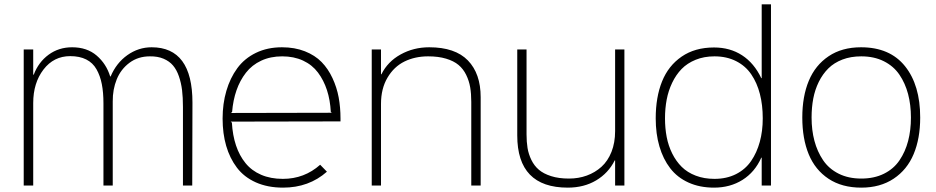

<svg xmlns="http://www.w3.org/2000/svg" viewBox="-20 -859 4335 889"><path d="M871.1 -383.8 870.1 0H827.1V-363.8Q827.1 -407.7 823 -441.7Q818.8 -475.6 808.3 -505.9Q797.9 -536.1 781 -555.9Q764.2 -575.7 737.1 -587.2Q710 -598.6 673.8 -598.1Q619.6 -598.1 579.6 -568.4Q539.6 -538.6 520.5 -491.7Q501.5 -444.8 502 -389.2V0H459V-379.9Q459 -431.2 451.4 -469.7Q443.8 -508.3 426.8 -538.3Q409.7 -568.4 379.2 -583.7Q348.6 -599.1 305.2 -599.1Q229 -599.1 181.4 -537.1Q133.8 -475.1 133.8 -381.8V0H89.8V-629.9H133.8V-513.2H136.2Q158.2 -571.3 205.1 -605.7Q252 -640.1 314 -640.1Q382.8 -640.1 427.5 -601.8Q472.2 -563.5 490.2 -504.9H492.2Q518.6 -567.4 569.8 -603.8Q621.1 -640.1 682.1 -640.1Q871.1 -640.1 871.1 -383.8Z M1049.8 -335.9 1516.6 -336.9 1511.7 -340.8Q1508.8 -396 1493.9 -441.7Q1479 -487.3 1452.4 -522.9Q1425.8 -558.6 1383.3 -578.4Q1340.8 -598.1 1286.6 -598.1Q1232.4 -598.1 1189.5 -578.1Q1146.5 -558.1 1118.7 -522.2Q1090.8 -486.3 1075 -440.7Q1059.1 -395 1054.7 -340.8ZM1556.6 -310.1V-296.9L1048.3 -295.9L1053.7 -291Q1057.1 -232.4 1072.8 -185.5Q1088.4 -138.7 1116.7 -103.8Q1145 -68.8 1189 -49.8Q1232.9 -30.8 1289.6 -30.8Q1389.2 -30.8 1462.4 -96.2L1493.7 -64Q1410.2 9.8 1290.5 9.8Q1219.2 9.8 1164.6 -14.6Q1109.9 -39.1 1076.9 -82.8Q1043.9 -126.5 1027.3 -183.6Q1010.7 -240.7 1010.7 -310.1Q1010.7 -378.9 1028.1 -438.2Q1045.4 -497.6 1078.6 -543Q1111.8 -588.4 1165 -614.3Q1218.3 -640.1 1285.6 -640.1Q1344.7 -640.1 1391.6 -621.6Q1438.5 -603 1469 -571.8Q1499.5 -540.5 1519.5 -497.3Q1539.6 -454.1 1548.1 -408Q1556.6 -361.8 1556.6 -310.1Z M2205.6 -409.2V0H2162.1V-387.2Q2162.1 -425.3 2157 -455.1Q2151.9 -484.9 2138.4 -512.5Q2125 -540 2103 -558.3Q2081.1 -576.7 2045.4 -587.4Q2009.8 -598.1 1962.4 -598.1Q1901.4 -598.1 1852.8 -574.2Q1804.2 -550.3 1774.2 -499.5Q1744.1 -448.7 1744.1 -377.9V0H1701.2V-629.9H1744.1V-515.1H1746.1Q1774.9 -573.7 1835 -606.9Q1895 -640.1 1967.3 -640.1Q2087.4 -640.1 2146.5 -579.1Q2205.6 -518.1 2205.6 -409.2Z M2871.1 -629.9V0H2828.1V-116.2H2826.2Q2796.9 -57.6 2740.5 -23.9Q2684.1 9.8 2608.9 9.8Q2375 9.8 2375 -231.9V-629.9H2418V-236.8Q2418 -202.1 2422.6 -173.8Q2427.2 -145.5 2440.4 -118.4Q2453.6 -91.3 2475.1 -73Q2496.6 -54.7 2531.7 -43.5Q2566.9 -32.2 2614.3 -32.2Q2658.7 -32.2 2697 -46.1Q2735.4 -60.1 2764.9 -86.7Q2794.4 -113.3 2811.3 -155.8Q2828.1 -198.2 2828.1 -252V-629.9Z M3511.7 -311Q3511.7 -372.6 3498.5 -423.8Q3485.4 -475.1 3458.7 -514.4Q3432.1 -553.7 3388.4 -575.9Q3344.7 -598.1 3288.1 -598.1Q3240.2 -598.1 3201.2 -582.3Q3162.1 -566.4 3136 -539.6Q3109.9 -512.7 3092.3 -475.8Q3074.7 -439 3066.9 -397.9Q3059.1 -356.9 3059.1 -311Q3059.1 -265.1 3066.9 -224.6Q3074.7 -184.1 3092.5 -148.2Q3110.4 -112.3 3136.5 -86.4Q3162.6 -60.5 3201.4 -45.7Q3240.2 -30.8 3288.1 -30.8Q3344.2 -30.8 3387.7 -52.7Q3431.2 -74.7 3457.8 -113.5Q3484.4 -152.3 3498 -202.1Q3511.7 -252 3511.7 -311ZM3549.8 -838.9V0H3506.8V-128.9H3504.9Q3475.1 -62 3418 -26.1Q3360.8 9.8 3286.1 9.8Q3219.7 9.8 3168 -13.7Q3116.2 -37.1 3083.3 -79.8Q3050.3 -122.6 3033.2 -181.2Q3016.1 -239.7 3016.1 -311Q3016.1 -409.2 3045.4 -481.9Q3074.7 -554.7 3136.2 -596.9Q3197.8 -639.2 3286.1 -639.2Q3360.4 -639.2 3416 -603Q3471.7 -566.9 3504.9 -497.1H3506.8V-838.9Z M4197.8 -314.9Q4197.8 -373.5 4184.6 -423.6Q4171.4 -473.6 4144.5 -513.2Q4117.7 -552.7 4072.5 -575.4Q4027.3 -598.1 3967.8 -598.1Q3919.4 -598.1 3880.6 -583.3Q3841.8 -568.4 3815.4 -542.2Q3789.1 -516.1 3771.2 -480Q3753.4 -443.8 3745.6 -402.8Q3737.8 -361.8 3737.8 -314.9Q3737.8 -256.3 3751 -206.8Q3764.2 -157.2 3791 -117.4Q3817.9 -77.6 3863 -54.9Q3908.2 -32.2 3967.8 -32.2Q4027.8 -32.2 4073 -54.7Q4118.2 -77.1 4145 -116.9Q4171.9 -156.7 4184.8 -206.3Q4197.8 -255.9 4197.8 -314.9ZM4240.7 -314.9Q4240.7 -217.8 4210.4 -145.5Q4180.2 -73.2 4117.9 -31.7Q4055.7 9.8 3967.8 9.8Q3878.4 9.8 3816.4 -31.2Q3754.4 -72.3 3724.6 -144.5Q3694.8 -216.8 3694.8 -314.9Q3694.8 -412.6 3724.9 -484.9Q3754.9 -557.1 3816.7 -598.6Q3878.4 -640.1 3966.8 -640.1Q4100.1 -640.1 4170.4 -552.5Q4240.7 -464.8 4240.7 -314.9Z"/></svg>

Font: Sinkin Sans 200 X Light
Style: Regular
Weight: 200
Designer: Keith Bates
Foundry: K-Type
Version: Sinkin Sans (version 1.0)  by Keith Bates   •   © 2014   www